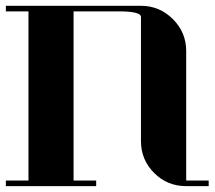

<svg xmlns="http://www.w3.org/2000/svg" viewBox="-20 -635 732 655"><path d="M0 0V-19H77.1V-596.2H0V-615.2H460.9Q524.4 -615.2 569.8 -569.8Q615.2 -524.4 615.2 -460.9V-19H691.9V0H615.2Q550.8 0 505.9 -44.9Q460.9 -89.8 460.9 -153.8V-577.1Q460.9 -596.2 384.8 -596.2H231V-19H308.1V0Z"/></svg>

Font: Hjet
Style: Regular
Weight: 400
Designer: T. Christopher White
Version: Version 1.2